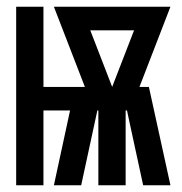

<svg xmlns="http://www.w3.org/2000/svg" viewBox="-20 -550 540 570"><path d="M28 0H109V-222H188L140 0H221L269 -222H272V0H353V-222H357L366 -180L405 0H486L422 -292H394L486 -530H140L232 -292H109V-530H28ZM313 -292 248 -460H378Z"/></svg>

Font: Iosevka SS09
Style: Bold
Weight: 700
Monospace: yes
Designer: Belleve Invis
Foundry: Belleve Invis
Version: Version 5.2.1; ttfautohint (v1.8.3)